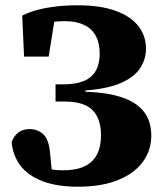

<svg xmlns="http://www.w3.org/2000/svg" viewBox="-20 -690 622 726"><path d="M275 16Q195 16 140.5 -5Q86 -26 57.5 -63.5Q29 -101 24 -152Q32 -176 49.5 -189Q67 -202 91 -202Q122 -202 143 -183Q164 -164 169 -115L179 -13L139 -58Q158 -52 176.5 -49Q195 -46 218 -46Q268 -46 299.5 -61Q331 -76 346.5 -105.5Q362 -135 362 -179Q362 -220 347.5 -249Q333 -278 303 -292Q273 -306 227 -306H190V-371H219Q266 -371 296.5 -383.5Q327 -396 342 -422Q357 -448 357 -486Q357 -528 341.5 -555.5Q326 -583 296.5 -596.5Q267 -610 226 -610Q204 -610 186 -608Q168 -606 151 -601V-626L189 -632L164 -476H71L64 -631Q98 -649 152 -659.5Q206 -670 274 -670Q360 -670 417.5 -649Q475 -628 503.5 -591Q532 -554 532 -506Q532 -465 509 -431Q486 -397 435.5 -375.5Q385 -354 303 -348V-343Q392 -340 446.5 -320Q501 -300 526.5 -264.5Q552 -229 552 -177Q552 -122 520.5 -78.5Q489 -35 427 -9.5Q365 16 275 16Z"/></svg>

Font: Source Serif 4 ExtraBold
Style: Regular
Weight: 800
Designer: Frank Grießhammer
Foundry: Adobe Systems Incorporated
Version: Version 4.004;hotconv 1.0.116;makeotfexe 2.5.65601